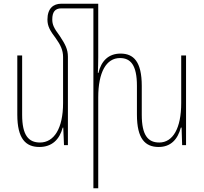

<svg xmlns="http://www.w3.org/2000/svg" viewBox="-20 -780 1096 1032"><path d="M345 -475C345 -516 330 -543 301 -587C269 -630 261 -648 261 -676C261 -714 275 -735 309 -735H482V232H508V-256C508 -392 551 -468 625 -468C682 -468 716 -430 716 -319V-164C716 -33 761 10 833 10C897 10 935 -30 952 -94H956L959 0H980V-482H954V-226C954 -90 909 -14 836 -14C776 -14 742 -52 742 -163V-318C742 -449 698 -492 628 -492C563 -492 524 -452 509 -388H506C507 -417 508 -443 508 -472V-760H309C267 -760 235 -735 235 -675C235 -639 249 -615 280 -574C306 -538 319 -509 319 -474V-226C319 -89 270 -14 195 -14C134 -14 99 -52 99 -163V-482H73V-164C73 -33 119 10 192 10C259 10 300 -30 317 -94H320L324 0H345Z"/></svg>

Font: Noto Sans Armenian Condensed Thin
Style: Regular
Weight: 100
Width: 3
Designer: Monotype Design Team
Foundry: Monotype Imaging Inc.
Version: Version 2.008